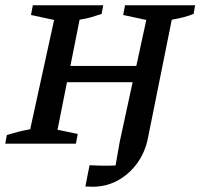

<svg xmlns="http://www.w3.org/2000/svg" viewBox="-25 -547 763 731"><path d="M-5 0 1 -33Q24 -40 43.5 -45Q63 -50 90 -55L181 -471L93 -490L100 -527H368L362 -494Q344 -488 324 -482Q304 -476 278 -472L243 -296H494L532 -471L444 -490L451 -527H718L712 -494Q695 -487 674 -481.5Q653 -476 629 -472L538 -20Q527 34 496.5 75.5Q466 117 422.5 140.5Q379 164 328 164Q321 164 314 163.5Q307 163 300 163L316 82Q369 85 415 83Q419 61 423 37.5Q427 14 431 -8L480 -234H230L194 -53L271 -37L264 0Z"/></svg>

Font: Piazzolla SC Medium
Style: Italic
Weight: 500
Italic angle: -11.3°
Designer: Juan Pablo del Peral
Foundry: Huerta Tipografica
Version: Version 1.330